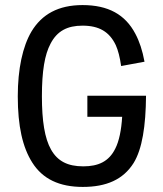

<svg xmlns="http://www.w3.org/2000/svg" viewBox="-20 -728 643 756"><path d="M324 -351V-268H461C458 -217 449 -172 434 -143C409 -92 367 -73 308 -73C247 -73 207 -93 181 -139C156 -183 145 -252 145 -349C145 -448 156 -513 179 -556C205 -606 245 -627 305 -627C370 -627 411 -603 436 -550C445 -530 452 -503 457 -468L549 -485C541 -529 529 -565 513 -595C473 -671 406 -708 305 -708C210 -708 145 -672 104 -604C69 -545 50 -456 50 -349C50 -231 69 -148 107 -88C148 -23 214 8 306 8C399 8 465 -21 506 -86C540 -141 554 -232 555 -351Z"/></svg>

Font: Arthouse Owned Medium
Style: Regular
Weight: 500
Designer: Jeremy Tribby
Foundry: Tribby Type
Version: Version 1.000;PS 001.000;hotconv 1.0.88;makeotf.lib2.5.64775